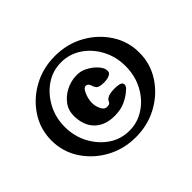

<svg xmlns="http://www.w3.org/2000/svg" viewBox="-106 -572 716 716"><g transform="rotate(-45 252.0 -214.0)"><path d="M17 -214Q17 -273 48.5 -321.5Q80 -370 132.5 -399Q185 -428 249 -428Q313 -428 365.5 -399Q418 -370 449.5 -321.5Q481 -273 481 -214Q481 -155 449.5 -106.5Q418 -58 365.5 -29Q313 0 249 0Q185 0 132.5 -29Q80 -58 48.5 -106.5Q17 -155 17 -214ZM88 -215Q88 -165 110 -124Q132 -83 168 -58.5Q204 -34 249 -34Q293 -34 329.5 -58.5Q366 -83 387.5 -124Q409 -165 409 -215Q409 -264 387.5 -305Q366 -346 329.5 -370.5Q293 -395 249 -395Q204 -395 168 -370.5Q132 -346 110 -305Q88 -264 88 -215ZM311 -228Q282 -228 275.5 -237.5Q269 -247 269 -249Q269 -251 265 -259.5Q261 -268 251 -268Q241 -268 232.5 -248.5Q224 -229 223 -210Q222 -192 230 -174Q238 -156 252 -156Q265 -156 268 -160.5Q271 -165 271 -165Q271 -165 273.5 -170Q276 -175 287 -180Q298 -185 324 -185Q350 -184 355 -177Q360 -170 356.5 -163Q353 -156 353 -156Q353 -156 340.5 -145Q328 -134 305 -123Q282 -112 249 -112Q200 -112 171.5 -139Q143 -166 141 -215Q140 -248 156.5 -270.5Q173 -293 198.5 -306Q224 -319 250 -320Q275 -322 297 -310.5Q319 -299 333.5 -283Q348 -267 349 -254Q351 -241 341.5 -235.5Q332 -230 322 -229Q312 -228 311 -228Z"/></g></svg>

Font: Nerko One
Style: Regular
Weight: 400
Designer: Nermin Kahrimanovic
Foundry: Nermin Kahrimanovic
Version: Version 1.101